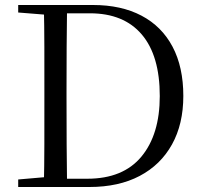

<svg xmlns="http://www.w3.org/2000/svg" viewBox="-20 -748 810 768"><path d="M52.8 0V-30.1L190.9 -42.1H202.2V0ZM155.3 0Q157.3 -83.6 157.4 -170.3Q157.5 -256.9 157.5 -357.6V-385.1Q157.5 -474.3 157.4 -559.5Q157.3 -644.8 155.3 -728H248.3Q247.1 -645.2 246.6 -559.9Q246.1 -474.5 246.1 -385.1V-357.6Q246.1 -257.3 246.6 -170.7Q247.1 -84.1 248.3 0ZM202.2 0V-33.1H329.3Q472.4 -33.1 545.8 -121.7Q619.1 -210.3 619.1 -363.7Q619.1 -525.4 547.1 -610.1Q475 -694.8 339.6 -694.8H202.2V-728H352.2Q464.9 -728 545.9 -685.4Q626.9 -642.8 670.1 -561.4Q713.3 -479.9 713.3 -364.2Q713.3 -251.9 668 -170.3Q622.7 -88.6 538.8 -44.3Q454.9 0 337.6 0ZM52.8 -698V-728H202.2V-686.9H190.9Z"/></svg>

Font: Noto Serif KR ExtraLight
Style: Regular
Weight: 200
Designer: Ryoko NISHIZUKA 西塚涼子 (kana & ideographs); Frank Grießhammer (Latin, Greek & Cyrillic); Wenlong ZHANG 张文龙 (bopomofo); San
Foundry: Adobe
Version: Version 2.002-H1;hotconv 1.1.0;makeotfexe 2.6.0